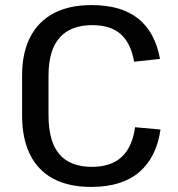

<svg xmlns="http://www.w3.org/2000/svg" viewBox="-20 -728 702 756"><path d="M339 8Q251 8 190.5 -24Q130 -56 98.5 -119Q67 -182 67 -274V-431Q67 -520 99 -582Q131 -644 192 -676Q253 -708 340 -708Q458 -708 524.5 -654.5Q591 -601 610 -496L508 -485Q495 -559 455 -594Q415 -629 343 -629Q258 -629 214.5 -579.5Q171 -530 171 -430V-275Q171 -171 213.5 -121Q256 -71 342 -71Q417 -71 459 -110Q501 -149 512 -227L612 -218Q596 -108 528 -50Q460 8 339 8Z"/></svg>

Font: Pathway Extreme Medium
Style: Regular
Weight: 500
Designer: Eduardo Rodriguez Tunni
Foundry: Eduardo Rodriguez Tunni
Version: Version 1.001;gftools[0.9.26]